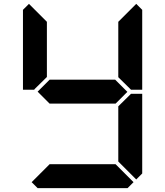

<svg xmlns="http://www.w3.org/2000/svg" viewBox="-20 -975 856 995"><path d="M577 -562 640 -499 579 -438H237L175 -500L237 -562ZM161 -515 157 -510H99V-924L130 -955L223 -862V-576ZM655 -485 659 -489H717V-76L686 -45L593 -138V-424ZM686 -955 717 -924V-510H659L655 -514L593 -575V-862ZM672 -31 641 0H175L144 -31L237 -124H579Z"/></svg>

Font: DSEG7 Classic
Style: Bold
Weight: 700
Designer: Keshikan(Twitter:@keshinomi_88pro)
Version: Version 0.46